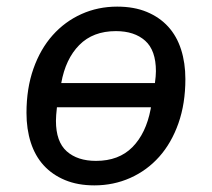

<svg xmlns="http://www.w3.org/2000/svg" viewBox="-20 -548 640 580"><path d="M265 12Q215 12 176.5 -4Q138 -20 112 -48.5Q86 -77 73 -117.5Q60 -158 60 -207Q60 -281 81 -340.5Q102 -400 139 -441.5Q176 -483 226 -505.5Q276 -528 334 -528Q385 -528 423.5 -512Q462 -496 488 -467.5Q514 -439 527 -398.5Q540 -358 540 -309Q540 -235 519 -175.5Q498 -116 461 -74.5Q424 -33 373.5 -10.5Q323 12 265 12ZM270 -62Q339 -62 380 -103.5Q421 -145 435 -218L436 -224H152Q149 -198 149 -183Q149 -120 181.5 -91Q214 -62 270 -62ZM330 -454Q261 -454 219.5 -412Q178 -370 165 -297H448Q451 -319 451 -333Q451 -396 418.5 -425Q386 -454 330 -454Z"/></svg>

Font: IBM Plex Mono Text
Style: Italic
Weight: 450
Italic angle: -9°
Monospace: yes
Designer: Mike Abbink, Paul van der Laan, Pieter van Rosmalen
Foundry: Bold Monday
Version: Version 2.1